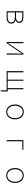

<svg xmlns="http://www.w3.org/2000/svg" viewBox="2616 -3196 769 6040"><g transform="rotate(90 3000.0 -175.5)"><path d="M334 0H525C648 0 723 -48 723 -150C723 -229 667 -266 612 -278V-282C660 -297 699 -329 699 -397C699 -486 633 -527 519 -527H334ZM370 -294V-494H510C616 -494 661 -459 661 -395C661 -333 616 -294 500 -294ZM370 -32V-261H505C622 -261 686 -222 686 -151C686 -73 627 -32 514 -32Z M1302 0H1338L1586 -363C1608 -396 1641 -445 1663 -478H1668C1665 -407 1662 -336 1662 -277V0H1698V-527H1662L1414 -164C1392 -131 1360 -82 1338 -49H1333C1335 -120 1338 -191 1338 -249V-527H1302Z M2218 0H2822V189H2853L2858 -13V-33H2787V-527H2752V-33H2520V-527H2485V-33H2254V-527H2218Z M3500 13C3626 13 3734 -88 3734 -262C3734 -439 3626 -540 3500 -540C3374 -540 3266 -439 3266 -262C3266 -88 3374 13 3500 13ZM3500 -20C3388 -20 3304 -118 3304 -262C3304 -407 3388 -507 3500 -507C3612 -507 3697 -407 3697 -262C3697 -118 3612 -20 3500 -20Z M4388 0H4424V-494H4689V-527H4388Z M5500 13C5626 13 5734 -88 5734 -262C5734 -439 5626 -540 5500 -540C5374 -540 5266 -439 5266 -262C5266 -88 5374 13 5500 13ZM5500 -20C5388 -20 5304 -118 5304 -262C5304 -407 5388 -507 5500 -507C5612 -507 5697 -407 5697 -262C5697 -118 5612 -20 5500 -20Z"/></g></svg>

Font: Harano Aji Gothic CN ExtraLight
Style: Regular
Weight: 250
Foundry: Masamichi Hosoda
Version: HaranoAjiGothicCN-ExtraLight version 20230610;ttx 4.39.4